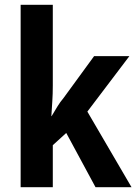

<svg xmlns="http://www.w3.org/2000/svg" viewBox="-20 -780 568 800"><path d="M200 -424Q200 -388 198 -359Q196 -330 194 -296H195Q210 -321 220 -337.5Q230 -354 245 -372L372 -546H519L344 -315L528 0H378L256 -226L200 -175V0H66V-760H200Z"/></svg>

Font: Noto Sans Gujarati Condensed
Style: Bold
Weight: 700
Width: 3
Designer: Jelle Bosma - Monotype Design Team, Universal Thirst
Foundry: Monotype Imaging Inc.
Version: Version 2.106; ttfautohint (v1.8.4.7-5d5b)